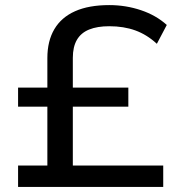

<svg xmlns="http://www.w3.org/2000/svg" viewBox="-20 -734 711 754"><path d="M51 0V-84H166V-315H51V-390H166V-506Q166 -573 193.5 -619.5Q221 -666 275 -690Q329 -714 409 -714Q474 -714 533.5 -694Q593 -674 635 -636L596 -562Q557 -598 511.5 -614.5Q466 -631 409 -631Q362 -631 330 -618Q298 -605 282 -577.5Q266 -550 266 -507V-390H484V-315H266V-84H621V0Z"/></svg>

Font: Nunito Sans 10pt SemiExpanded Medium
Style: Regular
Weight: 500
Width: 6
Designer: Vernon Adams
Foundry: Vernon Adams
Version: Version 3.101;gftools[0.9.27]